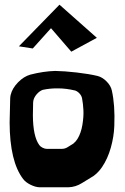

<svg xmlns="http://www.w3.org/2000/svg" viewBox="-20 -771 531 818"><path d="M60.5 -573.7 233.4 -751 392.6 -609.9 283.7 -550.8 197.3 -650.9 119.6 -564.5ZM310.1 -179.2Q325.2 -203.6 331.1 -239.3Q336.9 -274.9 335.4 -301.8Q334 -328.6 329.6 -352.1Q327.6 -362.8 319.1 -372.3Q310.5 -381.8 300.3 -385.3Q262.2 -394.5 227.1 -394.5H221.2Q191.9 -394.5 162.1 -388.2Q148.4 -383.3 136.7 -369.9Q125 -356.4 122.1 -342.3Q121.1 -337.4 121.1 -333.5V-333L120.1 -279.8Q120.6 -189.5 147.5 -152.8Q152.3 -146 161.9 -141.4Q171.4 -136.7 180.2 -136.7H181.6H240.7H242.2Q256.8 -136.7 268.1 -144L292.5 -159.2Q303.2 -168 310.1 -179.2ZM456.5 -385.3Q463.4 -354.5 466.1 -317.1Q468.8 -279.8 467 -234.1Q465.3 -188.5 452.1 -141.8Q439 -95.2 415 -59.6Q399.9 -37.1 378.9 -21.5L328.6 9.3Q302.2 25.9 271.5 26.9H148.9Q130.9 26.4 110.1 16.1Q89.4 5.9 78.6 -8.3Q21.5 -83 21 -249L23.4 -350.1Q23.4 -357.9 25.4 -366.7Q32.2 -395 56.9 -420.2Q81.5 -445.3 109.4 -453.1Q164.6 -467.3 214.8 -468.8Q253.4 -468.3 306.4 -462.2Q359.4 -456.1 396 -447.3Q416.5 -441.9 434.3 -423.8Q452.1 -405.8 456.5 -385.3Z"/></svg>

Font: Some Time Later
Style: Regular
Weight: 400
Version: Version 003.300